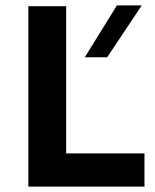

<svg xmlns="http://www.w3.org/2000/svg" viewBox="-20 -691 575 711"><path d="M85 -668H225V-123H515V0H85ZM413 -671H505L377 -479H294Z"/></svg>

Font: Madhuban SemiBold
Style: Regular
Weight: 600
Designer: jaikishan Patel
Foundry: MagicType
Version: Version 1.000